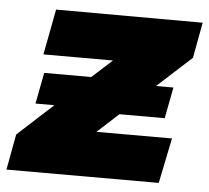

<svg xmlns="http://www.w3.org/2000/svg" viewBox="-67 -591 695 638"><g transform="rotate(5 280.5 -272.0)"><path d="M584 -543 562 -424 448 -320H506L486 -216H335L264 -151H516L485 0H-23L-1 -119L117 -227H54L74 -331H231L298 -392H66L95 -544Z"/></g></svg>

Font: TypoPRO Montserrat Alternates
Style: Italic
Weight: 800
Italic angle: -11.3°
Designer: Julieta Ulanovsky
Foundry: Julieta Ulanovsky
Version: Version 6.001